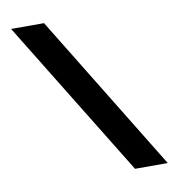

<svg xmlns="http://www.w3.org/2000/svg" viewBox="-80 -783 797 856"><g transform="rotate(-10 318.5 -355.0)"><path d="M175.7 -710 610.7 0H462.6L26.6 -710Z"/></g></svg>

Font: Raleway Thin
Style: Regular
Weight: 100
Designer: Matt McInerney, Pablo Impallari, Rodrigo Fuenzalida
Foundry: Matt McInerney, Pablo Impallari, Rodrigo Fuenzalida
Version: Version 4.026